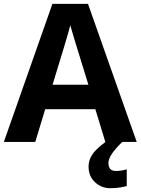

<svg xmlns="http://www.w3.org/2000/svg" viewBox="-20 -737 730 997"><path d="M439 -296.9Q351.1 -580.1 345.2 -606Q329.1 -543.5 252.9 -296.9ZM615.2 0Q543 68.4 543 109.4Q543 150.9 582 150.9Q608.9 150.9 638.2 142.1V229Q598.1 240.2 552.5 240.2Q506.8 240.2 473.4 209.2Q439.9 178.2 439.9 127.9Q439.9 95.2 458.5 66.4Q477.1 37.6 527.8 0H526.9L475.1 -169.9H214.8L163.1 0H0L252 -716.8H437L689.9 0Z"/></svg>

Font: NotoSans-Bold
Style: Bold
Weight: 700
Designer: Monotype Design team
Foundry: Monotype Imaging Inc.
Version: Version 1.04